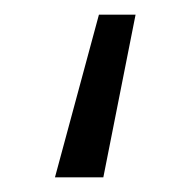

<svg xmlns="http://www.w3.org/2000/svg" viewBox="-20 -242 250 262"><path d="M121 0H55L115 -222H165Z"/></svg>

Font: Cairo Light
Style: Regular
Weight: 300
Designer: Mohamed Gaber, Accademia di Belle Arti di Urbino and others
Foundry: Kief Type Foundry, Accademia di Belle Arti di Urbino and others
Version: Version 3.011